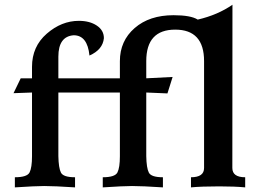

<svg xmlns="http://www.w3.org/2000/svg" viewBox="-20 -812 1123 832"><path d="M1042.5 0Q997.1 -4.4 930.2 -4.4Q852.5 -4.4 807.6 0V-43.9Q864.3 -43.9 864.3 -84V-547.4Q864.3 -683.6 739.3 -683.6Q613.8 -683.6 613.8 -547.4V-472.7L728 -478.5L705.6 -407.2L613.8 -411.1V-135.7Q614.7 -84 625 -64Q635.3 -43.9 686 -43.9V0Q597.2 -5.9 552.2 -5.9Q515.1 -5.9 425.3 0V-43.9Q478.5 -43.9 489 -64.9Q499.5 -85.9 499.5 -134.8V-411.1H232.9V-135.7Q233.9 -84 244.1 -64Q254.4 -43.9 305.2 -43.9V0Q216.3 -5.9 171.4 -5.9Q134.3 -5.9 44.4 0V-43.9Q97.7 -43.9 108.2 -64.9Q118.7 -85.9 118.7 -134.8V-411.1L38.6 -408.2L69.8 -472.7H118.7V-522.5Q118.7 -610.4 182.6 -666Q246.6 -721.7 321.8 -721.7Q368.7 -721.7 399.4 -701.2Q430.2 -680.7 430.2 -646.5Q425.3 -596.7 367.7 -571.3Q358.9 -659.2 299.3 -659.2Q232.9 -654.3 232.9 -566.4V-472.7H499.5V-546.9Q499.5 -634.8 563.5 -690.4Q627.4 -746.1 731.9 -746.1Q806.6 -746.1 836.9 -727.1Q923.3 -747.1 987.3 -791.5Q986.8 -682.1 986.8 -84Q986.8 -43.9 1042.5 -43.9Z"/></svg>

Font: Kelvinch
Style: Bold
Weight: 700
Designer: Paul James Miller
Foundry: High-Logic / Made with FontCreator
Version: Version 3.501;March 28, 2021;FontCreator 13.0.0.2683 64-bit